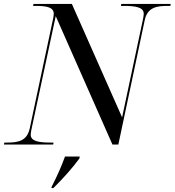

<svg xmlns="http://www.w3.org/2000/svg" viewBox="-38 -734 887 975"><path d="M-18 0H232L234 -10H221C161 -10 118 -16 118 -50C118 -56 120 -70 122 -78L245 -652L533 0H563L697 -632C711 -698 760 -704 814 -704H827L829 -714H578L576 -704H589C649 -704 692 -698 692 -664C692 -658 690 -645 688 -636L582 -138L327 -714H132L130 -704H143C197 -704 235 -698 235 -664C235 -658 233 -644 231 -636L113 -82C99 -17 53 -10 -3 -10H-16ZM225 213 223 221H233C283 172 335 113 365 71L367 61H292C273 113 254 156 225 213Z"/></svg>

Font: Noto Serif Display
Style: Italic
Weight: 400
Italic angle: -12°
Designer: Monotype Design Team
Foundry: Monotype Imaging Inc.
Version: Version 2.009